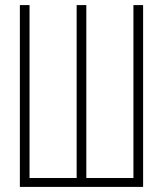

<svg xmlns="http://www.w3.org/2000/svg" viewBox="-20 -734 640 754"><path d="M58 0H542V-714H504V-35H319V-714H281V-35H96V-714H58Z"/></svg>

Font: Noto Sans Mono ExtraLight
Style: Regular
Weight: 200
Designer: Monotype Design Team
Foundry: Monotype Imaging Inc.
Version: Version 2.014